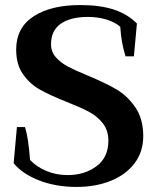

<svg xmlns="http://www.w3.org/2000/svg" viewBox="-20 -730 622 760"><path d="M34 -84 47 -227H79Q92 -187 99 -97Q124 -70 163 -53.5Q202 -37 248 -37Q315 -37 362 -72Q409 -107 409 -173Q409 -214 387 -242Q365 -270 332 -287.5Q299 -305 243 -327Q178 -353 138.5 -375Q99 -397 71.5 -435.5Q44 -474 44 -534Q44 -620 112.5 -665Q181 -710 298 -710Q375 -710 429.5 -692.5Q484 -675 522 -637L510 -507H477Q460 -560 456 -624Q434 -643 400.5 -653Q367 -663 328 -663Q259 -663 220.5 -636Q182 -609 182 -555Q182 -525 201 -503.5Q220 -482 248 -467Q276 -452 327 -431Q397 -402 440.5 -376.5Q484 -351 515.5 -305.5Q547 -260 547 -191Q547 -129 512.5 -83.5Q478 -38 418 -14Q358 10 283 10Q201 10 134.5 -16Q68 -42 34 -84Z"/></svg>

Font: Trirong SemiBold
Style: Regular
Weight: 600
Designer: Katatrad Team
Foundry: CadsonDemak
Version: Version 1.000